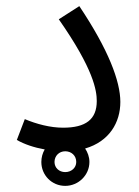

<svg xmlns="http://www.w3.org/2000/svg" viewBox="-20 -489 453 627"><path d="M35 -32C59 -18 92 -7 126 -1C119 11 115 25 115 40C115 83 149 118 193 118C236 118 272 83 272 40C272 23 266 8 258 -4C337 -27 373 -89 373 -156C373 -224 334 -327 239 -469L172 -426C286 -263 296 -193 296 -159C296 -99 260 -72 186 -72C144 -72 99 -84 61 -100ZM193 73C173 73 158 59 158 40C158 20 173 5 193 5C213 5 229 19 229 40C229 59 213 73 193 73Z"/></svg>

Font: Noto Sans Arabic UI Cn
Style: Regular
Weight: 400
Width: 3
Designer: Monotype Design Team, Nadine Chahine and Nizar Qandah
Foundry: Monotype Imaging Inc.
Version: Version 2.010